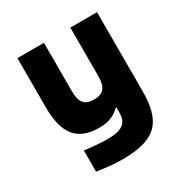

<svg xmlns="http://www.w3.org/2000/svg" viewBox="-163 -630 927 965"><g transform="rotate(-30 300.0 -147.5)"><path d="M532 -45V-500H377V-219C377 -155 356 -127 300 -127C245 -127 224 -155 224 -219V-500H70V-215C70 -61 125 9 254 9C314 9 348 -12 373 -37H377V-7C377 46 355 79 260 79C223 79 166 74 127 69V192C190 201 231 205 275 205C472 205 532 132 532 -45Z"/></g></svg>

Font: LT Wave Mono Black
Style: Regular
Weight: 900
Designer: Daniel Lyons
Version: Version 2.5 (Glyphs App)